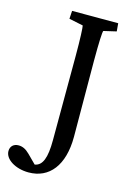

<svg xmlns="http://www.w3.org/2000/svg" viewBox="-229 -758 735 1066"><g transform="rotate(15 138.5 -225.5)"><path d="M244 -627 317 -644 313 -690H48L45 -644L126 -627C129 -614 132 -553 132 -453L131 31C131 133 112 181 68 188L19 139C-3 117 -23 108 -45 108C-74 108 -92 126 -92 153C-92 200 -30 239 46 239C165 239 239 147 239 -17L237 -453C237 -563 240 -619 244 -627Z"/></g></svg>

Font: TPK Tissa Web Medium
Style: Regular
Weight: 500
Designer: Jacques Le Bailly, Suppakit Chalermlarp | Katatrad Co.,Ltd.
Foundry: Jacques Le Bailly, Cadson Demak Co.,Ltd.
Version: Version 5.000;Glyphs 3.1.2 (3151)